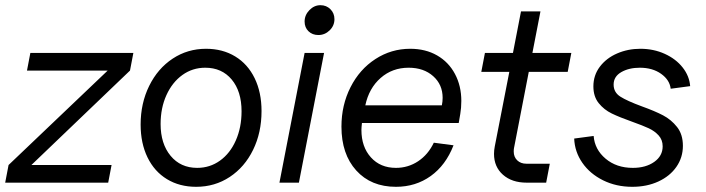

<svg xmlns="http://www.w3.org/2000/svg" viewBox="-23 -704 2721 740"><path d="M392 -432H81L94 -500H491L478 -432L98 -68H407L394 0H-3L10 -68Z M519 -224Q519 -306 552 -373Q585 -440 642.5 -478Q700 -516 771 -516Q835 -516 883.5 -486.5Q932 -457 958.5 -402.5Q985 -348 985 -276Q985 -193 952.5 -126.5Q920 -60 862.5 -22Q805 16 733 16Q669 16 620.5 -13.5Q572 -43 545.5 -97.5Q519 -152 519 -224ZM737 -57Q786 -57 825 -85Q864 -113 886 -163Q908 -213 908 -275Q908 -352 870 -397.5Q832 -443 768 -443Q719 -443 680 -415Q641 -387 618.5 -337.5Q596 -288 596 -226Q596 -150 634.5 -103.5Q673 -57 737 -57Z M1226 -500 1129 0H1054L1151 -500ZM1151 -621Q1151 -646 1169.5 -665Q1188 -684 1212 -684Q1235 -684 1250.5 -668.5Q1266 -653 1266 -630Q1266 -605 1247.5 -587Q1229 -569 1204 -569Q1181 -569 1166 -583.5Q1151 -598 1151 -621Z M1293 -216Q1293 -299 1328 -368Q1363 -437 1424 -476.5Q1485 -516 1558 -516Q1617 -516 1661.5 -490.5Q1706 -465 1730.5 -419Q1755 -373 1755 -315Q1755 -288 1751 -265L1745 -230H1372Q1370 -212 1370 -203Q1370 -138 1406.5 -97.5Q1443 -57 1503 -57Q1550 -57 1588.5 -82.5Q1627 -108 1649 -154L1725 -144Q1695 -67 1637 -25.5Q1579 16 1503 16Q1407 16 1350 -47Q1293 -110 1293 -216ZM1683 -327Q1683 -378 1646.5 -410.5Q1610 -443 1552 -443Q1489 -443 1444 -403.5Q1399 -364 1385 -298H1680Q1683 -313 1683 -327Z M1881 -111Q1881 -125 1884 -140L1940 -427H1832L1846 -500H1954L1985 -660H2060L2029 -500H2179L2165 -427H2015L1958 -133Q1957 -128 1957 -120Q1957 -99 1970.5 -86Q1984 -73 2006 -73H2096L2082 0H2007Q1950 0 1915.5 -30.5Q1881 -61 1881 -111Z M2190 -170 2265 -180Q2269 -128 2311 -92.5Q2353 -57 2416 -57Q2466 -57 2498.5 -80Q2531 -103 2531 -140Q2531 -165 2515.5 -182Q2500 -199 2477.5 -209.5Q2455 -220 2413 -235Q2365 -252 2335 -266.5Q2305 -281 2284.5 -306.5Q2264 -332 2264 -371Q2264 -414 2289 -447Q2314 -480 2355.5 -498Q2397 -516 2445 -516Q2496 -516 2539 -496.5Q2582 -477 2608 -444Q2634 -411 2637 -372L2562 -362Q2558 -396 2525 -419.5Q2492 -443 2443 -443Q2401 -443 2371.5 -426Q2342 -409 2342 -378Q2342 -348 2368 -331.5Q2394 -315 2451 -294Q2501 -276 2532.5 -259.5Q2564 -243 2586.5 -214.5Q2609 -186 2609 -142Q2609 -97 2584 -61Q2559 -25 2514.5 -4.5Q2470 16 2414 16Q2352 16 2301.5 -9Q2251 -34 2221.5 -76.5Q2192 -119 2190 -170Z"/></svg>

Font: MedMera Sans
Style: Italic
Weight: 400
Italic angle: -11°
Designer: Kasper Nordkvist
Foundry: UNCUT.wtf
Version: Version 1.300